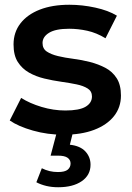

<svg xmlns="http://www.w3.org/2000/svg" viewBox="-20 -560 555 808"><path d="M247 7Q180 7 118.5 -10.5Q57 -28 21 -53L69 -148Q105 -125 155 -110Q205 -95 255 -95Q314 -95 340.5 -111Q367 -127 367 -154Q367 -176 349 -187.5Q331 -199 302 -205Q273 -211 237.5 -216Q202 -221 166.5 -229.5Q131 -238 102 -254.5Q73 -271 55 -299Q37 -327 37 -373Q37 -424 66 -461.5Q95 -499 147.5 -519.5Q200 -540 272 -540Q326 -540 381 -528Q436 -516 472 -494L424 -399Q386 -422 347.5 -430.5Q309 -439 271 -439Q214 -439 186.5 -422Q159 -405 159 -379Q159 -355 177 -343Q195 -331 224 -324Q253 -317 288.5 -312.5Q324 -308 359 -299Q394 -290 423.5 -274.5Q453 -259 471 -231Q489 -203 489 -158Q489 -108 459.5 -71Q430 -34 376 -13.5Q322 7 247 7ZM225 228Q198 228 175 222.5Q152 217 133 207L156 148Q172 156 188.5 160Q205 164 224 164Q253 164 265 154Q277 144 277 128Q277 113 264.5 104Q252 95 224 95H193L220 -7H288L274 49Q318 54 339.5 77.5Q361 101 361 133Q361 177 324 202.5Q287 228 225 228Z"/></svg>

Font: MOST Montserrat SemiBold
Style: Regular
Weight: 600
Designer: Julieta Ulanovsky
Foundry: Julieta Ulanovsky
Version: Version 8.000;March 11, 2024;FontCreator 15.0.0.2926 64-bit